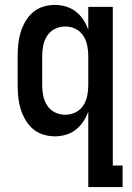

<svg xmlns="http://www.w3.org/2000/svg" viewBox="-20 -548 540 783"><path d="M246 -80Q268 -80 287.5 -89.5Q307 -99 319 -117Q331 -135 335.5 -156.5Q340 -178 340 -200V-320Q340 -342 335.5 -363.5Q331 -385 319 -403Q307 -421 287.5 -430.5Q268 -440 246 -440Q224 -440 204.5 -430.5Q185 -421 173 -403Q161 -385 156.5 -363.5Q152 -342 152 -320V-200Q152 -178 156.5 -156.5Q161 -135 173 -117Q185 -99 204.5 -89.5Q224 -80 246 -80ZM340 215V-93Q332 -71 319.5 -52Q307 -33 289 -19Q271 -5 248.5 1.5Q226 8 204 8Q179 8 155.5 0.5Q132 -7 114 -22.5Q96 -38 83.5 -59.5Q71 -81 64 -104Q57 -127 54.5 -151.5Q52 -176 52 -200V-320Q52 -344 54.5 -368.5Q57 -393 64 -416Q71 -439 83.5 -460.5Q96 -482 114 -497.5Q132 -513 155.5 -520.5Q179 -528 204 -528Q226 -528 248.5 -521.5Q271 -515 289 -501Q307 -487 319.5 -468Q332 -449 340 -427V-520H440V127H480V215Z"/></svg>

Font: Iosevka Term Curly Semibold
Style: Regular
Weight: 600
Designer: Belleve Invis
Foundry: Belleve Invis
Version: Version 32.3.0